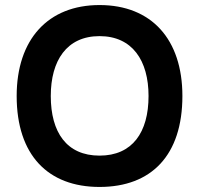

<svg xmlns="http://www.w3.org/2000/svg" viewBox="-20 -732 783 760"><path d="M46 -352C46 -118 170 8 374 8C580 8 702 -118 702 -352C702 -576 580 -712 374 -712C170 -712 46 -576 46 -352ZM181 -352C181 -492 244 -589 374 -589C504 -589 568 -492 568 -352C568 -208 504 -116 374 -116C244 -116 181 -208 181 -352Z"/></svg>

Font: Ampere
Style: Ext
Weight: 400
Version: Version 1